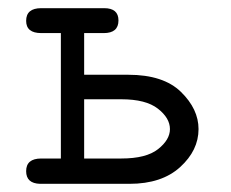

<svg xmlns="http://www.w3.org/2000/svg" viewBox="-20 -450 565 470"><path d="M44 -31Q44 -62 81 -62Q81 -62 129 -62V-369H81Q44 -369 44 -399Q44 -430 81 -430H235Q270 -430 270 -400Q270 -369 234 -369Q234 -369 186 -369V-267H294Q380 -267 423 -225Q466 -183 466 -134Q466 -82 421 -41Q376 0 297 0H78Q44 -1 44 -31ZM186 -62H277Q338 -62 367 -85Q396 -108 396 -134Q396 -161 366.5 -184Q337 -207 277 -207H186Z"/></svg>

Font: CMU Typewriter Text
Style: Regular
Weight: 500
Monospace: yes
Version: Version 0.7.0